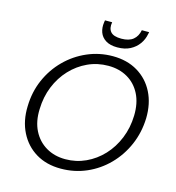

<svg xmlns="http://www.w3.org/2000/svg" viewBox="-130 -1015 1045 1138"><g transform="rotate(15 392.5 -446.5)"><path d="M346 12Q258 12 193.5 -27Q129 -66 94 -135.5Q59 -205 62 -295Q64 -383 97 -458.5Q130 -534 187 -591Q244 -648 318 -680Q392 -712 474 -712Q562 -712 627 -673Q692 -634 726.5 -565.5Q761 -497 759 -407Q756 -319 723 -243Q690 -167 633.5 -109.5Q577 -52 503.5 -20Q430 12 346 12ZM358 -49Q424 -49 482.5 -76Q541 -103 586 -151Q631 -199 657.5 -264Q684 -329 686 -404Q688 -481 660 -536Q632 -591 581 -620.5Q530 -650 463 -650Q396 -650 337.5 -623Q279 -596 234 -548Q189 -500 163 -436Q137 -372 135 -297Q132 -221 160 -165.5Q188 -110 239.5 -79.5Q291 -49 358 -49ZM484 -769Q440 -769 413 -786Q386 -803 376 -831Q366 -859 371 -892L373 -905H417Q410 -867 428 -846Q446 -825 494 -825Q541 -825 566.5 -846Q592 -867 599 -905H644L641 -892Q635 -859 615 -831Q595 -803 562.5 -786Q530 -769 484 -769Z"/></g></svg>

Font: DM Sans 18pt Light
Style: Italic
Weight: 300
Italic angle: -10°
Designer: Colophon Foundry, Jonny Pinhorn
Foundry: Colophon Foundry
Version: Version 4.004;gftools[0.9.30]